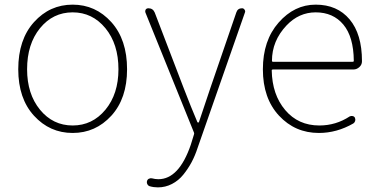

<svg xmlns="http://www.w3.org/2000/svg" viewBox="-20 -560 1620 827"><path d="M58.6 -261.7Q58.6 -389.6 126.5 -464.8Q194.3 -540 293 -540Q391.6 -540 459.5 -464.8Q527.3 -389.6 527.3 -261.7Q527.3 -135.7 459.5 -61.5Q391.6 12.7 293 12.7Q194.3 12.7 126.5 -61.5Q58.6 -135.7 58.6 -261.7ZM490.2 -261.7Q490.2 -370.1 434.1 -438.5Q377.9 -506.8 293 -506.8Q208 -506.8 152.3 -438.5Q96.7 -370.1 96.7 -261.7Q96.7 -155.3 152.3 -87.4Q208 -19.5 293 -19.5Q377.9 -19.5 434.1 -87.4Q490.2 -155.3 490.2 -261.7Z M660.2 247.1Q641.6 247.1 625 242.2Q618.2 240.2 614.7 233.4Q611.3 226.6 613.3 219.7Q615.2 212.9 621.1 210Q627 207 633.8 208Q648.4 211.9 662.1 211.9Q751 211.9 801.8 63.5L815.4 19.5Q817.4 14.6 815.4 10.7L606.4 -505.9Q605.5 -507.8 605.5 -510.7Q605.5 -514.6 607.4 -518.6Q611.3 -524.4 619.1 -524.4Q638.7 -524.4 646.5 -505.9L771.5 -179.7Q802.7 -98.6 830.1 -34.2Q831.1 -32.2 833.5 -32.2Q835.9 -32.2 836.9 -34.2Q844.7 -56.6 885.7 -179.7L998 -506.8Q1003.9 -524.4 1022.5 -524.4Q1029.3 -524.4 1033.2 -518.6Q1036.1 -514.6 1036.1 -510.7Q1036.1 -508.8 1035.2 -506.8L831.1 77.1Q820.3 110.4 805.2 138.7Q790 167 769.5 192.4Q749 217.8 720.7 232.4Q692.4 247.1 660.2 247.1Z M1353.5 12.7Q1251 12.7 1181.6 -62Q1112.3 -136.7 1112.3 -261.7Q1112.3 -385.7 1180.2 -462.9Q1248 -540 1339.8 -540Q1432.6 -540 1485.8 -476.6Q1539.1 -413.1 1539.1 -296.9V-295.9Q1539.1 -281.2 1527.8 -271Q1516.6 -260.7 1502 -260.7H1155.3Q1150.4 -260.7 1150.4 -256.8Q1152.3 -152.3 1208.5 -85.9Q1264.6 -19.5 1355.5 -19.5Q1426.8 -19.5 1486.3 -58.6Q1492.2 -61.5 1499 -60.1Q1505.9 -58.6 1508.8 -52.7Q1511.7 -45.9 1509.8 -39.1Q1507.8 -32.2 1502 -28.3Q1430.7 12.7 1353.5 12.7ZM1151.4 -297.9Q1151.4 -293.9 1155.3 -293.9H1499Q1503.9 -293.9 1503.9 -297.9V-298.8Q1502.9 -401.4 1459 -454.1Q1415 -506.8 1339.8 -506.8Q1267.6 -506.8 1213.9 -450.2Q1151.4 -383.8 1151.4 -297.9Z"/></svg>

Font: Gen Jyuu Gothic ExtraLight
Style: Regular
Weight: 100
Designer: [Source Han Sans]
Ryoko NISHIZUKA  (kana & ideographs); Paul D. Hunt (Latin, Greek & Cyrillic); Wenlong ZHANG  (bopomofo
Version: Version 1.002.20150607